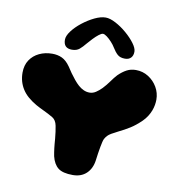

<svg xmlns="http://www.w3.org/2000/svg" viewBox="-91 -916 928 1007"><g transform="rotate(10 373.0 -412.0)"><path d="M363.5 10Q309.5 10 285 -9.5Q260.5 -29 250.5 -70Q248.5 -79.5 247 -90Q245.5 -100.5 244 -112Q242.5 -123.5 241.5 -136.2Q240.5 -149 239.5 -161.5Q236 -200 230.2 -229.2Q224.5 -258.5 204.5 -270.5Q179.5 -285 156.8 -295.5Q134 -306 112.5 -318Q86.5 -333 67.2 -349.8Q48 -366.5 35.8 -385.8Q23.5 -405 17.2 -427Q11 -449 11 -473.5Q11 -513 29.5 -540.8Q48 -568.5 79 -583.2Q110 -598 148 -598Q177 -598 200 -587.2Q223 -576.5 243.5 -547.5Q253.5 -531.5 265.5 -514.8Q277.5 -498 289.5 -483.5Q301.5 -468.5 315 -456.5Q328.5 -444.5 343.5 -437.8Q358.5 -431 375 -431Q392.5 -431 408.5 -441.5Q424.5 -452 439 -467Q457 -486 472.8 -508.2Q488.5 -530.5 502.5 -545.5Q524.5 -567 546.2 -578.5Q568 -590 594.5 -590Q631.5 -590 661.5 -571Q691.5 -552 709.2 -521.5Q727 -491 727 -455Q727 -442 724.5 -427Q722 -412 716 -396.2Q710 -380.5 700.2 -365Q690.5 -349.5 676 -335Q646 -306 619 -289Q592 -272 558 -255.5Q537 -245 524.8 -237.8Q512.5 -230.5 505.5 -223.2Q498.5 -216 492 -204.5Q489 -198.5 486.2 -187Q483.5 -175.5 480.5 -159.8Q477.5 -144 474.8 -125.5Q472 -107 469.5 -87Q463.5 -42.5 435.8 -16.2Q408 10 363.5 10ZM245 -636.5Q200 -636.5 200 -682Q200 -702.5 219.5 -728.5Q239 -754.5 269.2 -778.2Q299.5 -802 332.2 -817.8Q365 -833.5 391 -833.5Q414 -833.5 444.8 -817.2Q475.5 -801 504 -776.5Q532.5 -752 551.2 -726.8Q570 -701.5 570 -683Q570 -662 558.5 -650.2Q547 -638.5 527 -638.5Q501.5 -638.5 487.2 -651.2Q473 -664 460 -685.5Q452 -699 439 -713.2Q426 -727.5 413 -737.2Q400 -747 391.5 -747Q383.5 -747 369.8 -736.2Q356 -725.5 341.5 -710.2Q327 -695 316 -682Q300 -662 284.8 -649.2Q269.5 -636.5 245 -636.5Z"/></g></svg>

Font: Gluten Thin ExtraBold
Style: Regular
Weight: 800
Version: Version 1.300